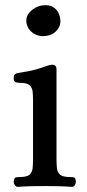

<svg xmlns="http://www.w3.org/2000/svg" viewBox="-20 -721 336 744"><path d="M49 3Q42 3 37.5 -3.5Q33 -10 33 -17Q35 -32 41 -33.5Q47 -35 57 -35Q85 -35 95 -44.5Q105 -54 106.5 -70Q108 -86 108 -103V-332Q108 -350 106.5 -365.5Q105 -381 95 -390.5Q85 -400 57 -400Q48 -400 40.5 -402.5Q33 -405 33 -420Q33 -435 49 -438Q95 -445 119.5 -452Q144 -459 157 -464Q170 -469 180 -470Q188 -471 193.5 -467Q199 -463 199 -451V-103Q199 -86 200.5 -70Q202 -54 212.5 -44.5Q223 -35 251 -35Q260 -35 266.5 -33.5Q273 -32 274 -17Q274 -10 270 -3.5Q266 3 258 3Q229 1 204.5 0.5Q180 0 153 0Q126 0 102 0.5Q78 1 49 3ZM148 -581Q120 -581 101 -598.5Q82 -616 82 -642Q82 -665 105 -683Q128 -701 157 -701Q182 -701 198 -683.5Q214 -666 214 -639Q214 -615 195 -598Q176 -581 148 -581Z"/></svg>

Font: Alice
Style: Regular
Weight: 400
Designer: Ksenia Yerulevich
Foundry: Cyreal (http://www.cyreal.org/)
Version: Version 2.003; ttfautohint (v1.8.3)